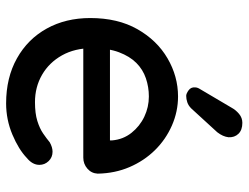

<svg xmlns="http://www.w3.org/2000/svg" viewBox="-110 -672 793 612"><g transform="rotate(90 286.0 -366.5)"><path d="M310 10Q228 10 166.5 -24.5Q105 -59 71.5 -119.5Q38 -180 38 -258Q38 -346 73.5 -408.5Q109 -471 166.5 -504.5Q224 -538 288 -538Q336 -538 380.5 -518.5Q425 -499 459 -464.5Q493 -430 513 -383.5Q533 -337 534 -282Q533 -262 518 -249Q503 -236 483 -236H95L71 -321H447L428 -303V-328Q425 -363 404 -389.5Q383 -416 352.5 -430.5Q322 -445 288 -445Q258 -445 230 -435.5Q202 -426 181 -405Q160 -384 147 -349.5Q134 -315 134 -264Q134 -209 157 -168Q180 -127 219 -104.5Q258 -82 306 -82Q342 -82 366 -89.5Q390 -97 406 -108Q422 -119 434 -129Q450 -138 464 -138Q482 -138 494 -125.5Q506 -113 506 -96Q506 -74 484 -56Q457 -30 409.5 -10Q362 10 310 10ZM286 -564Q279 -564 268.5 -571.5Q258 -579 259 -592Q259 -600 265 -609L324 -709Q331 -722 343.5 -732.5Q356 -743 372 -743Q395 -743 407 -730.5Q419 -718 418 -699Q417 -690 413 -681Q409 -672 402 -663L326 -580Q317 -571 306.5 -567.5Q296 -564 286 -564Z"/></g></svg>

Font: Quicksand Light SemiBold
Style: Regular
Weight: 600
Version: Version 3.004